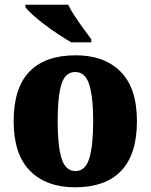

<svg xmlns="http://www.w3.org/2000/svg" viewBox="-20 -786 641 816"><path d="M299 10Q177 10 107.5 -60Q38 -130 38 -271Q38 -412 105 -481.5Q172 -551 302 -551Q423 -551 492.5 -481.5Q562 -412 562 -271Q562 -130 495 -60Q428 10 299 10ZM301 -59Q343 -59 359.5 -113Q376 -167 376 -271Q376 -375 359 -427.5Q342 -480 300 -480Q257 -480 241 -427.5Q225 -375 225 -271Q225 -167 241.5 -113Q258 -59 301 -59ZM283 -606Q259 -620 229 -639.5Q199 -659 170 -681Q141 -703 119 -723Q97 -743 88 -756V-766H270Q280 -744 298 -717Q316 -690 335 -664Q354 -638 368 -619V-606Z"/></svg>

Font: Noto Serif Lao SemiCondensed Black
Style: Regular
Weight: 900
Width: 4
Designer: Monotype Design Team
Foundry: Monotype Imaging Inc.
Version: Version 2.003; ttfautohint (v1.8.4.7-5d5b)